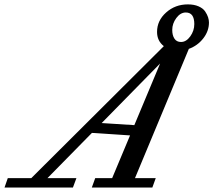

<svg xmlns="http://www.w3.org/2000/svg" viewBox="-91 -838 954 858"><path d="M-70.8 0 -56.2 -42H48.8L641.1 -631.8Q610.8 -655.3 610.8 -695.3Q610.8 -746.1 651.4 -782.2Q691.9 -818.4 748.5 -818.4Q776.4 -818.4 796.4 -809.6Q816.4 -800.8 825.7 -786.9Q835 -772.9 838.9 -760.7Q842.8 -748.5 842.8 -737.3Q842.8 -699.2 817.4 -666.5Q792 -633.8 752.9 -619.6L512.2 -42H605L589.8 0H319.3L334.5 -42H410.2L490.2 -232.9L319.8 -244.1L121.1 -42H250.5L234.9 0ZM717.8 -650.4Q741.2 -650.4 759.3 -675.5Q777.3 -700.7 777.3 -730.5Q777.3 -782.2 739.3 -782.2Q715.3 -782.2 697 -757.6Q678.7 -732.9 678.7 -704.1Q678.7 -680.2 688.5 -665.3Q698.2 -650.4 717.8 -650.4ZM363.3 -288.1 509.3 -278.8 624.5 -554.2Z"/></svg>

Font: Elstob 6pt Medium
Style: Italic
Weight: 500
Italic angle: -20°
Designer: Peter S. Baker
Version: Version 1.015